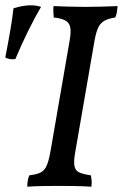

<svg xmlns="http://www.w3.org/2000/svg" viewBox="-74 -702 464 725"><path d="M189 -549Q195 -583 191 -600Q187 -617 172 -625Q157 -633 129 -636Q128 -646 127.5 -656.5Q127 -667 128 -679Q156 -678 186 -677Q216 -676 248 -676Q280 -676 310 -677Q340 -678 370 -679Q369 -667 367.5 -656.5Q366 -646 361 -636Q336 -632 321 -624Q306 -616 297.5 -599Q289 -582 283 -549L210 -127Q204 -94 207 -76Q210 -58 225 -51Q240 -44 269 -40Q271 -31 272 -19.5Q273 -8 271 3Q241 1 210 0.5Q179 0 150 0Q121 0 88 0.5Q55 1 29 3Q29 -10 31 -21Q33 -32 37 -40Q64 -43 79 -50.5Q94 -58 102 -76Q110 -94 116 -127ZM-16 -479Q-39 -476 -54 -485Q-43 -541 -35 -588Q-27 -635 -23 -671Q-6 -676 10.5 -679Q27 -682 42 -682Q53 -682 63 -680.5Q73 -679 81 -676Q58 -637 32.5 -585.5Q7 -534 -16 -479Z"/></svg>

Font: Vollkorn
Style: Italic
Weight: 400
Italic angle: -11°
Designer: Friedrich Althausen
Foundry: Friedrich Althausen
Version: Version 5.001